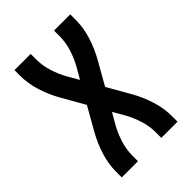

<svg xmlns="http://www.w3.org/2000/svg" viewBox="-215 -832 930 930"><g transform="rotate(-45 250.0 -367.5)"><path d="M59 0V-37Q59 -92 76 -146Q93 -200 120 -248L188 -368L120 -487Q93 -535 76 -589Q59 -643 59 -698V-735H170V-698Q170 -655 183 -613.5Q196 -572 217 -534L250 -477L283 -534Q304 -572 317 -613.5Q330 -655 330 -698V-735H441V-698Q441 -643 424 -589Q407 -535 380 -487L312 -367L380 -248Q407 -200 424 -146Q441 -92 441 -37V0H330V-37Q330 -80 317 -121.5Q304 -163 283 -201L250 -258L217 -201Q196 -163 183 -121.5Q170 -80 170 -37V0Z"/></g></svg>

Font: iosevka_custom_sans_ss08
Style: Bold
Weight: 700
Designer: Belleve Invis
Foundry: Belleve Invis
Version: Version 10.3.0; ttfautohint (v1.8.3)